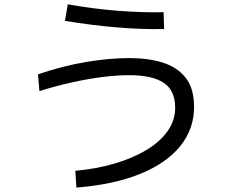

<svg xmlns="http://www.w3.org/2000/svg" viewBox="-20 -807 1040 875"><path d="M328.3 47.8 323.1 -28.6Q418.6 -37.2 501.3 -61.4Q584 -85.6 646.1 -122.7Q708.1 -159.8 743.2 -208.6Q778.3 -257.4 778.3 -315.6Q778.3 -395 725.9 -429.7Q673.4 -464.4 568.3 -464.4Q513.3 -464.4 447.4 -456.1Q381.4 -447.8 308.5 -431.7Q235.6 -415.6 159.6 -391.8L153.1 -468.2Q262.6 -505.8 369.7 -524.1Q476.8 -542.3 569.5 -542.3Q656.2 -542.3 722.5 -521.4Q788.8 -500.4 826.6 -452Q864.4 -403.6 864.4 -319.5Q864.4 -219.6 802.1 -141.9Q739.8 -64.2 619.9 -15Q499.9 34.2 328.3 47.8ZM727.9 -674.5Q623.6 -672.7 510.6 -682.3Q397.6 -691.9 276.1 -711.9L288.8 -787.4Q398.9 -767.5 509.4 -758.5Q619.9 -749.4 725.6 -751.3Z"/></svg>

Font: Murecho Thin
Style: Regular
Weight: 100
Designer: Neil Summerour
Foundry: Positype
Version: Version 1.010